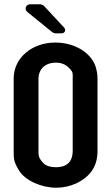

<svg xmlns="http://www.w3.org/2000/svg" viewBox="-20 -872 519 898"><path d="M44 -505V-165C44 -130 44 -115 70 -73C98 -28 173 6 243 6C276 6 307 -1 336 -14C403 -46 436 -95 436 -165V-505C436 -526 432 -546 426 -564C401 -631 323 -673 239 -673C129 -673 44 -601 44 -505ZM305 -552C323 -534 320 -528 320 -505V-165C320 -127 303 -90 242 -90C214 -90 193 -97 181 -111C160 -134 160 -145 160 -165V-505C160 -541 184 -579 242 -579C267 -579 289 -570 305 -552ZM239 -716H268C283 -716 290 -732 280 -743L185 -845C182 -848 172 -852 168 -852H121C101 -852 92 -828 108 -816L225 -721C227 -719 236 -716 239 -716Z"/></svg>

Font: DIN Rundschrift
Style: Breit
Weight: 400
Width: 7
Version: Version 1.027